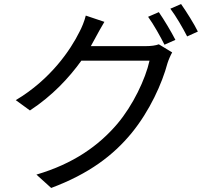

<svg xmlns="http://www.w3.org/2000/svg" viewBox="-20 -860 1040 949"><path d="M765 -800 712 -777C739 -740 773 -679 793 -639L847 -663C826 -704 790 -764 765 -800ZM875 -840 822 -817C850 -780 883 -723 905 -680L958 -704C940 -741 901 -803 875 -840ZM496 -752 404 -783C398 -757 383 -721 373 -703C329 -614 231 -468 58 -365L128 -314C238 -386 321 -475 382 -560H719C699 -469 637 -339 560 -248C469 -141 344 -51 160 3L233 69C420 -1 540 -92 631 -203C720 -312 781 -447 808 -548C813 -564 823 -587 831 -601L765 -641C749 -635 727 -632 700 -632H429L452 -674C462 -692 480 -726 496 -752Z"/></svg>

Font: Source Han Sans JP
Style: Regular
Weight: 400
Designer: Ryoko NISHIZUKA 西塚涼子 (kana, bopomofo & ideographs); Paul D. Hunt (Latin, Greek & Cyrillic); Sandoll Communications 산돌커뮤니
Foundry: Adobe
Version: Version 2.004;hotconv 1.0.118;makeotfexe 2.5.65603